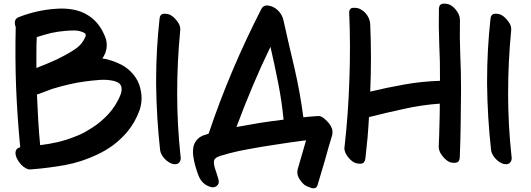

<svg xmlns="http://www.w3.org/2000/svg" viewBox="-20 -854 2885 1043"><path d="M621.1 -309.6Q594.7 -257.8 551.8 -216.8Q508.8 -174.8 458 -146.5Q441.4 -135.7 422.9 -127Q404.3 -118.2 385.7 -111.3Q339.8 -92.8 293 -82Q246.1 -71.3 198.2 -65.4Q191.4 -133.8 187.5 -203.1Q183.6 -272.5 180.7 -340.8Q181.6 -340.8 182.6 -341.8Q183.6 -341.8 185.5 -341.8Q205.1 -348.6 224.6 -356.4Q244.1 -363.3 263.7 -371.1Q308.6 -384.8 354.5 -395.5Q399.4 -406.2 446.3 -412.1Q483.4 -417 522.5 -419.9Q561.5 -422.9 599.6 -414.1Q610.4 -411.1 620.1 -406.2Q629.9 -401.4 635.7 -391.6Q636.7 -389.6 637.7 -386.7Q638.7 -383.8 639.6 -380.9Q642.6 -363.3 636.7 -344.7Q629.9 -326.2 621.1 -309.6ZM337.9 -686.5Q362.3 -688.5 386.7 -688.5Q411.1 -687.5 433.6 -677.7Q452.1 -669.9 442.4 -650.4Q432.6 -630.9 424.8 -621.1Q410.2 -602.5 390.6 -588.9Q371.1 -575.2 351.6 -564.5Q343.8 -559.6 335.9 -555.7Q329.1 -551.8 321.3 -547.9Q289.1 -530.3 255.9 -516.6Q222.7 -502 188.5 -489.3Q185.5 -487.3 183.6 -486.3Q180.7 -485.4 177.7 -485.4Q177.7 -526.4 177.7 -568.4Q177.7 -610.4 179.7 -652.3Q217.8 -665 257.8 -674.8Q297.9 -683.6 337.9 -686.5ZM735.4 -396.5Q721.7 -433.6 691.4 -463.9Q661.1 -495.1 617.2 -512.7Q597.7 -521.5 577.1 -527.3Q557.6 -534.2 536.1 -536.1Q537.1 -538.1 538.1 -540Q540 -542 541 -543.9Q573.2 -597.7 550.8 -655.3Q527.3 -713.9 485.4 -751Q444.3 -786.1 392.6 -798.8Q352.5 -807.6 313.5 -807.6Q300.8 -807.6 289.1 -806.6Q236.3 -803.7 183.6 -792Q130.9 -780.3 81.1 -760.7Q64.5 -753.9 61.5 -739.3Q60.5 -734.4 60.5 -729.5Q60.5 -718.8 65.4 -707Q61.5 -543.9 67.4 -379.9Q74.2 -216.8 89.8 -53.7Q81.1 -51.8 75.2 -47.9Q69.3 -43 66.4 -36.1Q60.5 -21.5 69.3 1Q79.1 23.4 95.7 41Q106.4 52.7 120.1 59.6Q130.9 66.4 142.6 66.4Q143.6 66.4 145.5 66.4Q237.3 59.6 332 43Q425.8 25.4 508.8 -14.6Q554.7 -36.1 594.7 -65.4Q634.8 -95.7 668.9 -134.8Q714.8 -189.5 738.3 -255.9Q749 -288.1 749 -321.3Q749 -357.4 735.4 -396.5Z M846.7 -752Q828.1 -584 828.1 -416Q828.1 -406.2 828.1 -396.5Q830.1 -217.8 849.6 -40Q852.5 -15.6 873 6.8Q892.6 28.3 916 36.1Q924.8 38.1 931.6 38.1Q943.4 38.1 952.1 30.3Q961.9 20.5 961.9 3.9Q961.9 0 960.9 -3.9Q942.4 -174.8 942.4 -346.7Q942.4 -517.6 959 -688.5Q961.9 -712.9 944.3 -736.3Q926.8 -760.7 906.2 -772.5Q891.6 -779.3 876 -779.3Q872.1 -779.3 869.1 -779.3Q848.6 -776.4 846.7 -752Z M1264.6 -164.1Q1305.7 -275.4 1351.6 -383.8Q1397.5 -493.2 1449.2 -599.6Q1471.7 -502 1491.2 -403.3Q1510.7 -304.7 1520.5 -204.1Q1456.1 -196.3 1392.6 -186.5Q1328.1 -175.8 1264.6 -164.1ZM1767.6 -183.6Q1757.8 -196.3 1740.2 -210.9Q1722.7 -225.6 1706.1 -223.6Q1686.5 -222.7 1667 -220.7Q1647.5 -218.8 1627.9 -216.8Q1610.4 -350.6 1580.1 -482.4Q1548.8 -613.3 1519.5 -745.1Q1512.7 -775.4 1489.3 -797.9Q1466.8 -820.3 1434.6 -824.2Q1431.6 -824.2 1429.7 -824.2Q1421.9 -824.2 1415 -821.3Q1406.2 -816.4 1400.4 -806.6Q1316.4 -642.6 1244.1 -472.7Q1171.9 -302.7 1113.3 -127.9Q1096.7 -123 1081.1 -117.2Q1065.4 -110.4 1053.7 -98.6Q1035.2 -80.1 1030.3 -54.7Q1028.3 -40 1028.3 -26.4Q1028.3 -15.6 1030.3 -3.9Q1036.1 39.1 1055.7 92.8Q1074.2 146.5 1122.1 161.1Q1142.6 168 1157.2 156.2Q1172.9 144.5 1167 121.1Q1161.1 99.6 1154.3 80.1Q1146.5 59.6 1143.6 43.9Q1140.6 31.2 1142.6 19.5Q1144.5 7.8 1161.1 -1Q1174.8 -7.8 1192.4 -11.7Q1210 -16.6 1226.6 -21.5Q1252 -27.3 1275.4 -33.2Q1299.8 -38.1 1325.2 -43Q1403.3 -57.6 1483.4 -69.3Q1562.5 -82 1642.6 -91.8Q1631.8 -52.7 1620.1 -13.7Q1609.4 24.4 1597.7 63.5Q1590.8 87.9 1602.5 111.3Q1615.2 133.8 1632.8 149.4Q1644.5 158.2 1670.9 167Q1677.7 168.9 1683.6 168.9Q1700.2 168.9 1705.1 151.4Q1725.6 84 1745.1 16.6Q1763.7 -51.8 1784.2 -119.1Q1786.1 -127.9 1786.1 -135.7Q1786.1 -144.5 1784.2 -153.3Q1778.3 -169.9 1767.6 -183.6Z M2478.5 -744.1Q2478.5 -769.5 2462.9 -792Q2447.3 -815.4 2425.8 -827.1Q2412.1 -834 2394.5 -834Q2390.6 -834 2387.7 -834Q2365.2 -832 2364.3 -806.6Q2362.3 -710 2366.2 -613.3Q2371.1 -515.6 2370.1 -418.9Q2370.1 -418 2370.1 -417Q2370.1 -416 2370.1 -415Q2273.4 -412.1 2179.7 -395.5Q2085 -378.9 1991.2 -356.4Q1995.1 -447.3 1995.1 -539.1Q1995.1 -629.9 1991.2 -720.7Q1990.2 -747.1 1975.6 -769.5Q1960.9 -792 1938.5 -803.7Q1923.8 -812.5 1900.4 -811.5Q1877 -811.5 1877 -785.2Q1884.8 -602.5 1877.9 -419.9Q1872.1 -237.3 1851.6 -55.7Q1850.6 -51.8 1850.6 -48.8Q1851.6 -27.3 1866.2 -6.8Q1882.8 16.6 1903.3 28.3Q1918 35.2 1934.6 35.2Q1937.5 35.2 1941.4 35.2Q1960.9 33.2 1964.8 7.8Q1970.7 -47.9 1976.6 -105.5Q1981.4 -162.1 1984.4 -217.8Q2080.1 -242.2 2175.8 -262.7Q2271.5 -284.2 2369.1 -291Q2369.1 -233.4 2367.2 -175.8Q2366.2 -118.2 2363.3 -60.5Q2362.3 -35.2 2378.9 -12.7Q2395.5 10.7 2416 23.4Q2432.6 32.2 2454.1 30.3Q2475.6 28.3 2477.5 2.9Q2481.4 -85.9 2482.4 -175.8Q2483.4 -265.6 2484.4 -355.5Q2484.4 -369.1 2484.4 -382.8Q2484.4 -466.8 2480.5 -549.8Q2476.6 -646.5 2478.5 -744.1Z M2644.5 -752Q2626 -584 2626 -416Q2626 -406.2 2626 -396.5Q2627.9 -217.8 2647.5 -40Q2650.4 -15.6 2670.9 6.8Q2690.4 28.3 2713.9 36.1Q2722.7 38.1 2729.5 38.1Q2741.2 38.1 2750 30.3Q2759.8 20.5 2759.8 3.9Q2759.8 0 2758.8 -3.9Q2740.2 -174.8 2740.2 -346.7Q2740.2 -517.6 2756.8 -688.5Q2759.8 -712.9 2742.2 -736.3Q2724.6 -760.7 2704.1 -772.5Q2689.5 -779.3 2673.8 -779.3Q2669.9 -779.3 2667 -779.3Q2646.5 -776.4 2644.5 -752Z"/></svg>

Font: TroubleSide
Style: Comic
Weight: 400
Designer: Koroletov
Version: 1_5